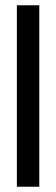

<svg xmlns="http://www.w3.org/2000/svg" viewBox="-20 -708 213 728"><path d="M44 0V-688H129V0Z"/></svg>

Font: Saira UltraCondensed SemiBold
Style: Regular
Weight: 600
Width: 1
Designer: Hector Gatti with collaboration of the Omnibus-Type team
Foundry: Omnibus-Type
Version: Version 1.101